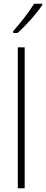

<svg xmlns="http://www.w3.org/2000/svg" viewBox="-20 -1015 248 1035"><path d="M208 -988V-995H164C134 -947 94 -896 51 -847V-837H74C118 -875 177 -941 208 -988ZM113 0V-760H76V0Z"/></svg>

Font: Noto Sans Malayalam Condensed ExtraLight
Style: Regular
Weight: 200
Width: 3
Designer: Jelle Bosma - Monotype Design Team
Foundry: Monotype Imaging Inc.
Version: Version 2.104